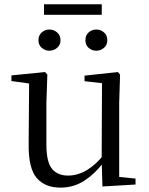

<svg xmlns="http://www.w3.org/2000/svg" viewBox="-20 -858 693 893"><path d="M209.5 -622.1Q189.6 -622.1 174.2 -635.5Q158.8 -648.8 158.8 -670.8Q158.8 -693.9 174.2 -707.3Q189.6 -720.7 209.5 -720.7Q229.8 -720.7 245.6 -707.3Q261.4 -693.9 261.4 -670.8Q261.4 -648.8 245.6 -635.5Q229.8 -622.1 209.5 -622.1ZM427.8 -622.1Q407.2 -622.1 392.2 -635.5Q377.3 -648.8 377.3 -670.8Q377.3 -693.9 392.2 -707.3Q407.2 -720.7 427.8 -720.7Q448.1 -720.7 463.6 -707.3Q479.1 -693.9 479.1 -670.8Q479.1 -648.8 463.6 -635.5Q448.1 -622.1 427.8 -622.1ZM184.7 -789.1V-838.2H453.3V-789.1ZM260.9 14.6Q189.8 14.6 151.1 -29.8Q112.3 -74.2 113.3 -185.8L115.5 -483.7L137.7 -466.6L33.1 -481V-507.3L189.5 -523L200.2 -511.5L195.8 -380.4V-185.1Q195.8 -105.3 221.6 -73.3Q247.4 -41.4 296.3 -41.4Q342.8 -41.4 386.1 -68.1Q429.4 -94.9 464.9 -141.8L488.1 -103H461.7Q423.1 -51 373.2 -18.2Q323.3 14.6 260.9 14.6ZM456.4 9.3 452.8 -114.1V-115.5L454.4 -471.2L373.2 -480.3V-506.2L528.2 -523L538.4 -511.5L534.4 -380.4V-35L610.3 -27.4V0.2Z"/></svg>

Font: Early Summer Mincho VF
Style: Regular
Weight: 250
Designer: GuiWonder
Version: Version 1.002